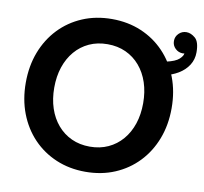

<svg xmlns="http://www.w3.org/2000/svg" viewBox="-82 -824 985 925"><g transform="rotate(10 410.5 -361.5)"><path d="M175.8 -361.3Q175.8 -416.3 191 -462Q206.3 -507.8 235 -541.4Q263.7 -575 303.7 -593.4Q343.8 -611.8 393.3 -611.8Q442.9 -611.8 482.9 -593.4Q522.9 -575 551.6 -541.4Q580.3 -507.8 595.6 -462Q610.8 -416.3 610.8 -361.3Q610.8 -306.4 595.6 -260.6Q580.3 -214.8 551.6 -181.3Q522.9 -147.7 482.9 -129.3Q442.9 -110.8 393.3 -110.8Q343.8 -110.8 303.7 -129.3Q263.7 -147.7 235 -181.3Q206.3 -214.8 191 -260.6Q175.8 -306.4 175.8 -361.3ZM36.6 -361.3Q36.6 -279.8 62.7 -211.5Q88.9 -143.3 136.7 -93.1Q184.6 -43 249.9 -15.4Q315.2 12.2 393.3 12.2Q471.7 12.2 536.9 -15.4Q602.1 -43 649.9 -93.1Q697.8 -143.3 723.9 -211.5Q750 -279.8 750 -361.3Q750 -442.9 723.9 -511.1Q697.8 -579.3 649.9 -629.5Q602.1 -679.7 536.9 -707.3Q471.7 -734.9 393.3 -734.9Q315.2 -734.9 249.9 -707.3Q184.6 -679.7 136.7 -629.5Q88.9 -579.3 62.7 -511.1Q36.6 -442.9 36.6 -361.3ZM764.6 -632.6Q764.6 -620.6 747.1 -604.2Q729.5 -587.9 684.6 -578.1V-511.7Q723.6 -519.5 754.6 -538.1Q785.6 -556.6 803.5 -584.5Q821.3 -612.3 821.3 -647.2Q821.3 -699 800.2 -716.9Q779.1 -734.9 757.3 -734.9Q735.6 -734.9 720.1 -719.7Q704.6 -704.6 704.6 -682.9Q704.6 -661.1 720.1 -646.1Q735.6 -631.1 757.3 -631.1Q761 -631.1 764.6 -632.6Z"/></g></svg>

Font: Giphurs
Style: Regular
Weight: 400
Version: Version 2.010